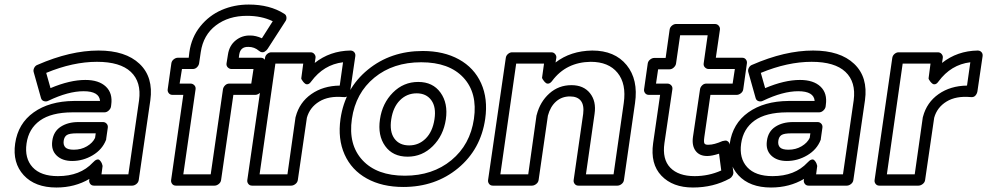

<svg xmlns="http://www.w3.org/2000/svg" viewBox="-20 -795 4360 848"><path d="M46.9 -161.1Q59.6 -249.5 128.9 -298.8Q198.2 -348.1 306.2 -349.1H421.9Q418.5 -392.1 349.1 -392.1Q281.7 -392.1 193.8 -350.1Q185.1 -345.2 174.6 -348.1Q164.1 -351.1 161.1 -361.8L128.9 -476.1Q126 -485.4 131.1 -495.4Q136.2 -505.4 146 -508.8Q290.5 -571.8 415 -571.8Q534.2 -571.8 596.2 -513.2Q658.2 -454.6 644 -352.1L592.8 0Q591.3 10.7 582.3 17.8Q573.2 24.9 564 24.9H395Q384.3 24.9 378.4 17.1Q372.6 9.3 374 0L375 -4.9Q310.5 33.2 229 33.2Q134.8 33.2 84.7 -21.2Q34.7 -75.7 46.9 -161.1ZM235.8 -17.1Q334.5 -17.1 390.1 -77.1Q399.4 -87.4 407.2 -89.8Q415 -92.3 419.7 -87.9Q424.3 -83.5 427.5 -77.9Q430.7 -72.3 431.6 -67.4L433.1 -62L428.2 -24.9H546.9L594.2 -352.1Q605 -433.1 557.9 -477.5Q510.7 -522 408.2 -522Q302.2 -522 184.1 -473.1L203.1 -405.8Q288.6 -441.9 356.9 -441.9Q416.5 -441.9 447.5 -412.6Q478.5 -383.3 471.2 -332L470.2 -324.2Q468.8 -314.9 460.2 -306.9Q451.7 -298.8 440.9 -298.8H298.8Q206.5 -298.3 156.5 -262.5Q106.4 -226.6 97.2 -161.1Q87.9 -95.7 124 -56.4Q160.2 -17.1 235.8 -17.1ZM210.9 -172.9Q216.3 -214.4 248 -235.1Q279.8 -255.9 326.2 -255.9H435.1Q444.3 -255.9 450.9 -248.8Q457.5 -241.7 456.1 -231L449.2 -183.1Q449.2 -178.7 448.2 -176.8Q431.6 -134.3 389.2 -109.1Q346.7 -84 298.8 -84Q254.9 -84 230 -108.2Q205.1 -132.3 210.9 -172.9ZM261.2 -172.9Q258.8 -154.3 268.8 -144Q278.8 -133.8 306.2 -133.8Q338.4 -133.8 364 -148.9Q389.6 -164.1 399.9 -186L402.8 -206.1H318.8Q286.6 -206.1 275.1 -198.5Q263.7 -190.9 261.2 -172.9Z M720.7 -400.9 736.8 -515.1Q738.3 -525.9 747.3 -533Q756.3 -540 765.6 -540H813.5L816.4 -564.9Q825.7 -630.4 864.7 -678.7Q903.8 -727.1 959.2 -751Q1014.6 -774.9 1078.6 -774.9Q1171.9 -774.9 1235.8 -733.9Q1244.1 -729 1245.1 -718.8Q1246.1 -708.5 1240.7 -701.2L1162.6 -580.1Q1160.6 -576.7 1157.2 -573.2Q1153.8 -569.8 1148.7 -566.7Q1143.6 -563.5 1137 -564.2Q1130.4 -564.9 1123.5 -570.8Q1103.5 -587.9 1077.6 -587.9Q1042 -589.4 1036.6 -554.2L1034.7 -540H1131.8Q1142.6 -540 1148.4 -532.2Q1154.3 -524.4 1152.8 -515.1L1136.7 -400.9Q1135.3 -390.1 1126 -383.1Q1116.7 -376 1107.4 -376H1010.7L956.5 0Q955.1 10.7 946 17.8Q937 24.9 927.7 24.9H756.8Q746.1 24.9 740.2 17.1Q734.4 9.3 735.8 0L789.6 -376H741.7Q731 -376 725.1 -383.8Q719.2 -391.6 720.7 -400.9ZM773.4 -425.8H821.8Q831.1 -425.8 838.1 -418.7Q845.2 -411.6 843.8 -400.9L789.6 -24.9H910.6L964.8 -400.9Q966.3 -410.2 974.1 -418Q981.9 -425.8 992.7 -425.8H1089.8L1099.6 -490.2H1002.4Q993.2 -490.2 986.1 -497.3Q979 -504.4 980.5 -515.1L986.8 -554.2Q992.7 -593.8 1020.8 -616.5Q1048.8 -639.2 1085.4 -638.2Q1109.9 -638.2 1136.7 -626L1184.6 -701.2Q1135.7 -725.1 1070.8 -725.1Q989.3 -725.1 933.6 -682.9Q877.9 -640.6 866.7 -564.9L859.4 -515.1Q857.9 -505.9 850.1 -498Q842.3 -490.2 831.5 -490.2H783.7Z M1072.3 0 1150.4 -539.1Q1151.9 -549.8 1160.4 -556.9Q1168.9 -564 1178.2 -564H1351.6Q1362.3 -564 1368.7 -555.9Q1375 -547.9 1373.5 -539.1L1370.1 -517.1Q1437.5 -570.3 1527.3 -571.8Q1538.1 -571.8 1544.4 -564.7Q1550.8 -557.6 1549.3 -546.9L1526.4 -391.1Q1524.4 -380.4 1517.3 -372.6Q1510.3 -364.7 1496.6 -366.2Q1431.6 -372.1 1389.9 -346.4Q1348.1 -320.8 1335.4 -274.9L1295.4 0Q1293.9 10.7 1284.7 17.8Q1275.4 24.9 1266.1 24.9H1093.3Q1082.5 24.9 1076.7 17.1Q1070.8 9.3 1072.3 0ZM1126.5 -24.9H1249.5L1285.2 -276.9Q1285.2 -277.3 1285.6 -278.3Q1286.1 -279.3 1286.1 -279.8Q1302.7 -342.8 1355 -379.4Q1407.2 -416 1480.5 -417L1495.1 -520Q1409.7 -509.8 1354.5 -435.1Q1347.7 -425.3 1340.6 -423.3Q1333.5 -421.4 1328.4 -425Q1323.2 -428.7 1319.1 -433.8Q1314.9 -439 1312.5 -443.4L1310.5 -448.2L1319.3 -514.2H1196.3Z M1483.9 -270Q1503.4 -404.3 1604.5 -487.1Q1705.6 -569.8 1847.2 -569.8Q1939.9 -569.8 2007.1 -532.7Q2074.2 -495.6 2105 -427.2Q2135.7 -358.9 2123 -270Q2103.5 -135.3 2003.2 -52.2Q1902.8 30.8 1761.2 30.8Q1667.5 30.8 1600.1 -6.6Q1532.7 -43.9 1502 -112.5Q1471.2 -181.2 1483.9 -270ZM1768.1 -19Q1890.6 -19 1973.6 -87.4Q2056.6 -155.8 2073.2 -270Q2089.8 -384.3 2026.9 -452.1Q1963.9 -520 1840.3 -520Q1716.3 -520 1633.5 -452.1Q1550.8 -384.3 1534.2 -270Q1517.6 -155.8 1581.1 -87.4Q1644.5 -19 1768.1 -19ZM1658.2 -268.1Q1668.5 -338.9 1715.3 -386Q1762.2 -433.1 1827.1 -433.1Q1891.6 -433.1 1925.5 -386Q1959.5 -338.9 1949.2 -268.1Q1938.5 -196.3 1891.6 -149.7Q1844.7 -103 1780.3 -103Q1714.8 -103 1681.2 -149.9Q1647.5 -196.8 1658.2 -268.1ZM1787.1 -152.8Q1829.6 -152.8 1860.1 -183.1Q1890.6 -213.4 1898.9 -268.1Q1907.2 -321.8 1885 -352.3Q1862.8 -382.8 1820.3 -382.8Q1777.3 -382.8 1746.8 -352.5Q1716.3 -322.3 1708 -268.1Q1699.7 -213.9 1721.7 -183.3Q1743.7 -152.8 1787.1 -152.8Z M2135.7 0 2213.9 -539.1Q2215.3 -549.8 2223.9 -556.9Q2232.4 -564 2241.7 -564H2415Q2425.8 -564 2432.1 -555.9Q2438.5 -547.9 2437 -539.1L2433.6 -519Q2500 -570.3 2595.7 -571.8Q2695.3 -571.8 2747.6 -507.6Q2799.8 -443.4 2784.7 -339.8L2735.8 0Q2734.4 10.7 2725.3 17.8Q2716.3 24.9 2707 24.9H2534.7Q2523.9 24.9 2518.1 17.1Q2512.2 9.3 2513.7 0L2555.7 -292Q2560.5 -330.6 2545.4 -349.9Q2530.3 -369.1 2497.1 -369.1Q2461.4 -369.1 2436 -346.7Q2410.6 -324.2 2399.9 -284.2L2358.9 0Q2357.4 10.7 2348.1 17.8Q2338.9 24.9 2329.6 24.9H2156.7Q2146 24.9 2140.1 17.1Q2134.3 9.3 2135.7 0ZM2189.9 -24.9H2313L2349.6 -285.2Q2349.6 -285.6 2350.1 -286.6Q2350.6 -287.6 2350.6 -288.1Q2365.2 -345.2 2406.2 -382.1Q2447.3 -418.9 2503.9 -418.9Q2557.6 -418.9 2585.9 -383.3Q2614.3 -347.7 2606 -292L2567.9 -24.9H2689.9L2734.9 -339.8Q2747.1 -424.8 2707.5 -473.4Q2668 -522 2588.9 -522Q2480.5 -520.5 2418.9 -438Q2411.6 -428.2 2404.3 -426.3Q2397 -424.3 2391.8 -428Q2386.7 -431.6 2382.6 -436.8Q2378.4 -441.9 2376 -446.3L2374 -451.2L2382.8 -514.2H2259.8Z M2824.7 -400.9 2840.8 -514.2Q2842.3 -524.9 2851.3 -532Q2860.4 -539.1 2869.6 -539.1H2919.9L2937.5 -664.1Q2939 -674.8 2947.8 -681.9Q2956.5 -689 2965.8 -689H3137.7Q3148.4 -689 3154.8 -680.9Q3161.1 -672.9 3159.7 -664.1L3141.6 -540H3257.8Q3268.6 -540 3274.4 -532.2Q3280.3 -524.4 3278.8 -515.1L3262.7 -400.9Q3261.2 -390.1 3252.2 -383.1Q3243.2 -376 3233.9 -376H3117.7L3090.8 -189.9Q3087.4 -166.5 3091.8 -160.6Q3096.2 -154.8 3110.8 -155.8Q3133.8 -155.8 3170.9 -171.9Q3176.3 -173.3 3182.9 -174.1Q3189.5 -174.8 3195.3 -170.2Q3201.2 -165.5 3202.6 -155.8L3218.8 -36.1Q3220.2 -27.8 3215.3 -19.3Q3210.4 -10.7 3203.6 -6.8Q3130.9 33.2 3040.5 33.2Q2951.2 33.2 2901.4 -18.8Q2851.6 -70.8 2864.7 -163.1L2895.5 -376H2845.7Q2835 -376 2829.1 -383.8Q2823.2 -391.6 2824.7 -400.9ZM2877.4 -425.8H2927.7Q2937 -425.8 2944.1 -418.7Q2951.2 -411.6 2949.7 -400.9L2914.6 -163.1Q2904.3 -91.8 2940.4 -54.4Q2976.6 -17.1 3047.9 -17.1Q3109.9 -17.1 3165.5 -42L3155.8 -116.2Q3124 -106 3104.5 -106Q3069.8 -105.5 3052.5 -128.4Q3035.2 -151.4 3040.5 -189.9L3071.8 -400.9Q3073.2 -410.2 3081.1 -418Q3088.9 -425.8 3099.6 -425.8H3215.8L3225.6 -490.2H3109.9Q3100.6 -490.2 3093.5 -497.3Q3086.4 -504.4 3087.9 -515.1L3105.5 -639.2H2983.9L2965.8 -514.2Q2964.4 -504.9 2955.8 -496.8Q2947.3 -488.8 2936.5 -488.8H2886.7Z M3203.1 -161.1Q3215.8 -249.5 3285.2 -298.8Q3354.5 -348.1 3462.4 -349.1H3578.1Q3574.7 -392.1 3505.4 -392.1Q3438 -392.1 3350.1 -350.1Q3341.3 -345.2 3330.8 -348.1Q3320.3 -351.1 3317.4 -361.8L3285.2 -476.1Q3282.2 -485.4 3287.4 -495.4Q3292.5 -505.4 3302.2 -508.8Q3446.8 -571.8 3571.3 -571.8Q3690.4 -571.8 3752.4 -513.2Q3814.5 -454.6 3800.3 -352.1L3749 0Q3747.6 10.7 3738.5 17.8Q3729.5 24.9 3720.2 24.9H3551.3Q3540.5 24.9 3534.7 17.1Q3528.8 9.3 3530.3 0L3531.2 -4.9Q3466.8 33.2 3385.3 33.2Q3291 33.2 3241 -21.2Q3190.9 -75.7 3203.1 -161.1ZM3392.1 -17.1Q3490.7 -17.1 3546.4 -77.1Q3555.7 -87.4 3563.5 -89.8Q3571.3 -92.3 3575.9 -87.9Q3580.6 -83.5 3583.7 -77.9Q3586.9 -72.3 3587.9 -67.4L3589.4 -62L3584.5 -24.9H3703.1L3750.5 -352.1Q3761.2 -433.1 3714.1 -477.5Q3667 -522 3564.5 -522Q3458.5 -522 3340.3 -473.1L3359.4 -405.8Q3444.8 -441.9 3513.2 -441.9Q3572.8 -441.9 3603.8 -412.6Q3634.8 -383.3 3627.4 -332L3626.5 -324.2Q3625 -314.9 3616.5 -306.9Q3607.9 -298.8 3597.2 -298.8H3455.1Q3362.8 -298.3 3312.7 -262.5Q3262.7 -226.6 3253.4 -161.1Q3244.1 -95.7 3280.3 -56.4Q3316.4 -17.1 3392.1 -17.1ZM3367.2 -172.9Q3372.6 -214.4 3404.3 -235.1Q3436 -255.9 3482.4 -255.9H3591.3Q3600.6 -255.9 3607.2 -248.8Q3613.8 -241.7 3612.3 -231L3605.5 -183.1Q3605.5 -178.7 3604.5 -176.8Q3587.9 -134.3 3545.4 -109.1Q3502.9 -84 3455.1 -84Q3411.1 -84 3386.2 -108.2Q3361.3 -132.3 3367.2 -172.9ZM3417.5 -172.9Q3415 -154.3 3425 -144Q3435.1 -133.8 3462.4 -133.8Q3494.6 -133.8 3520.3 -148.9Q3545.9 -164.1 3556.2 -186L3559.1 -206.1H3475.1Q3442.9 -206.1 3431.4 -198.5Q3419.9 -190.9 3417.5 -172.9Z M3842.8 0 3920.9 -539.1Q3922.4 -549.8 3930.9 -556.9Q3939.5 -564 3948.7 -564H4122.1Q4132.8 -564 4139.2 -555.9Q4145.5 -547.9 4144 -539.1L4140.6 -517.1Q4208 -570.3 4297.9 -571.8Q4308.6 -571.8 4314.9 -564.7Q4321.3 -557.6 4319.8 -546.9L4296.9 -391.1Q4294.9 -380.4 4287.8 -372.6Q4280.8 -364.7 4267.1 -366.2Q4202.1 -372.1 4160.4 -346.4Q4118.7 -320.8 4106 -274.9L4065.9 0Q4064.5 10.7 4055.2 17.8Q4045.9 24.9 4036.6 24.9H3863.8Q3853 24.9 3847.2 17.1Q3841.3 9.3 3842.8 0ZM3897 -24.9H4020L4055.7 -276.9Q4055.7 -277.3 4056.2 -278.3Q4056.6 -279.3 4056.6 -279.8Q4073.2 -342.8 4125.5 -379.4Q4177.7 -416 4251 -417L4265.6 -520Q4180.2 -509.8 4125 -435.1Q4118.2 -425.3 4111.1 -423.3Q4104 -421.4 4098.9 -425Q4093.8 -428.7 4089.6 -433.8Q4085.4 -439 4083 -443.4L4081.1 -448.2L4089.8 -514.2H3966.8Z"/></svg>

Font: Trueno Bold Outline
Style: Italic
Weight: 700
Width: 6
Designer: Julieta Ulanovsky
Foundry: Julieta Ulanovsky
Version: Version 3.001b | FøM Fix